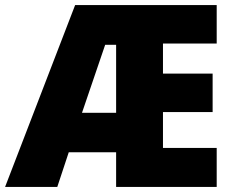

<svg xmlns="http://www.w3.org/2000/svg" viewBox="-25 -734 916 754"><path d="M826 0H431V-136H245L200 0H-5L270 -714H826V-563H615V-445H810V-294H615V-153H826ZM297 -291H431V-558H388Z"/></svg>

Font: Noto Sans SemiCondensed Black
Style: Regular
Weight: 900
Width: 4
Designer: Monotype Design Team
Foundry: Monotype Imaging Inc.
Version: Version 2.013; ttfautohint (v1.8.4.7-5d5b)